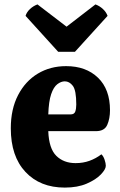

<svg xmlns="http://www.w3.org/2000/svg" viewBox="-20 -842 545 871"><path d="M274 9Q162 9 95.5 -62Q29 -133 29 -260Q29 -347 62 -410.5Q95 -474 151.5 -508Q208 -542 280 -542Q370 -542 424.5 -489.5Q479 -437 479 -342Q479 -304 466.5 -275.5Q454 -247 415 -247H199Q202 -168 235.5 -135Q269 -102 323 -102Q357 -102 386 -112.5Q415 -123 440 -142Q449 -134 454.5 -117.5Q460 -101 460 -90Q460 -74 437.5 -50.5Q415 -27 373.5 -9Q332 9 274 9ZM199 -323H300Q317 -323 321.5 -336Q326 -349 326 -368Q326 -432 310.5 -452.5Q295 -473 274 -473Q257 -473 240 -460Q223 -447 212 -414.5Q201 -382 199 -323ZM244 -607 96 -770Q101 -787 116 -801Q131 -815 150 -822L282 -721L413 -822Q432 -815 447 -801Q462 -787 468 -770L320 -607Z"/></svg>

Font: Calistoga
Style: Regular
Weight: 400
Designer: Yvonne Schuttler, Eben Sorkin
Foundry: www.sorkintype.com
Version: Version 1.010; ttfautohint (v1.8.4.7-5d5b)